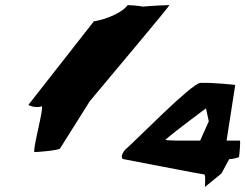

<svg xmlns="http://www.w3.org/2000/svg" viewBox="-20 -742 965 755"><path d="M92 -330C99 -322 132 -318 144 -324C155 -324 105 -144 116 -144C127 -144 207 -150 216 -158L333 -344C421 -450 651 -722 646 -722C638 -722 568 -719 542 -716C521 -720 490 -722 482 -722C461 -692 398 -666 349 -658ZM467 -116C467 -116 776 -56 783 -56C790 -56 785 -3 786 -7L851 -60L881 -116C884 -116 919 -120 920 -126C921 -130 927 -189 923 -189H871L905 -408C905 -408 820 -418 768 -416C734 -415 516 -191 473 -154C463 -144 450 -119 467 -116ZM631 -193C671 -228 790 -316 790 -316L801 -265L767 -189C714 -189 625 -188 631 -193Z"/></svg>

Font: Ampere
Style: SCSuExtIta
Weight: 400
Version: Version 1